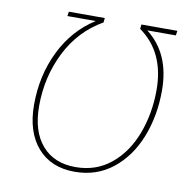

<svg xmlns="http://www.w3.org/2000/svg" viewBox="-78 -759 846 847"><g transform="rotate(10 345.0 -335.5)"><path d="M83 -251Q83 -382 136.5 -491Q190 -600 287 -661H160L163 -681H324L322 -661Q217 -601 161.5 -490Q106 -379 106 -249Q106 -136 160 -73.5Q214 -11 310 -11Q402 -11 468.5 -65.5Q535 -120 569.5 -211Q604 -302 604 -408Q604 -577 486 -661L488 -681H649L646 -660H518Q628 -575 628 -410Q628 -295 590 -199.5Q552 -104 480 -47Q408 10 310 10Q204 10 143.5 -59.5Q83 -129 83 -251Z"/></g></svg>

Font: Fira Sans Thin
Style: Italic
Weight: 250
Italic angle: -8°
Designer: Carrois Corporate & Edenspiekermann AG
Foundry: Carrois Corporate GbR & Edenspiekermann AG
Version: Version 4.203